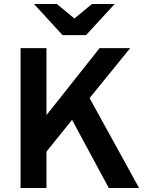

<svg xmlns="http://www.w3.org/2000/svg" viewBox="-20 -941 748 961"><path d="M83 0V-700H212.6V-364.8L478.4 -700H631.6L428.4 -450.2L676 0H524.6L340.6 -341.2L212.6 -182V0ZM293.2 -765 150.2 -921H264.4L352.6 -848.4L440.2 -921H554L410.4 -765Z"/></svg>

Font: Overpass
Style: Regular
Weight: 400
Designer: Delve Withrington, Dave Bailey, Thomas Jockin
Foundry: Delve Fonts LLC
Version: Version 4.000